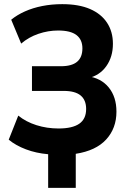

<svg xmlns="http://www.w3.org/2000/svg" viewBox="-20 -736 631 925"><path d="M212 169V7Q154 2 105 -16.5Q56 -35 22 -63L68 -179Q105 -149 155.5 -133Q206 -117 262 -117Q329 -117 362 -140Q395 -163 395 -211Q395 -254 368.5 -276Q342 -298 287 -298H134V-417H274Q326 -417 351.5 -438.5Q377 -460 377 -503Q377 -545 348.5 -567Q320 -589 260 -589Q212 -589 165 -573Q118 -557 82 -526L34 -641Q62 -664 100 -681Q138 -698 183.5 -707Q229 -716 280 -716Q360 -716 414 -692.5Q468 -669 496 -626Q524 -583 524 -525Q524 -462 492 -417Q460 -372 403 -359L401 -369Q467 -360 504 -314.5Q541 -269 541 -198Q541 -118 491.5 -64Q442 -10 345 5V169Z"/></svg>

Font: Nunito Sans 10pt SemiCondensed ExtraBold
Style: Regular
Weight: 800
Width: 4
Designer: Vernon Adams
Foundry: Vernon Adams
Version: Version 3.101;gftools[0.9.27]